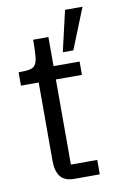

<svg xmlns="http://www.w3.org/2000/svg" viewBox="-73 -640 422 682"><g transform="rotate(-10 138.0 -298.5)"><path d="M140 0Q104 0 89 -20Q74 -40 74 -75V-368H136V-52H231V0ZM10 -359V-407Q34 -407 48.5 -409.5Q63 -412 70 -421.5Q77 -431 79 -453Q81 -475 81 -512H136V-407H230V-359ZM177 -450 211 -597H274L215 -450Z"/></g></svg>

Font: Darker Grotesque Medium
Style: Regular
Weight: 500
Designer: Gabriel Lam
Foundry: TypeRant
Version: Version 1.000;gftools[0.9.28]